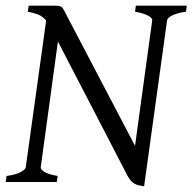

<svg xmlns="http://www.w3.org/2000/svg" viewBox="-20 -635 672 670"><path d="M628.9 -594.2Q596.7 -589.4 580.3 -580.8Q564 -572.3 563 -564L482.9 15.1Q472.7 13.7 464.4 11.7Q456.1 9.8 449.2 5.9Q442.4 2 436.5 -4.6Q430.7 -11.2 424.8 -22L182.1 -490.2L122.1 -50.8Q120.6 -44.9 134.3 -35.6Q147.9 -26.4 181.2 -21L178.2 0H0L2.9 -21Q36.1 -25.4 52.5 -34.7Q68.8 -43.9 69.8 -50.8L141.1 -563.5Q128.4 -578.1 113.3 -584.2Q98.1 -590.3 77.1 -594.2L80.1 -615.2H167Q177.7 -615.2 183.8 -614.7Q189.9 -614.3 194.6 -610.6Q199.2 -606.9 203.4 -599.1Q207.5 -591.3 214.8 -577.1L451.2 -126L511.2 -564Q511.7 -566.9 508.8 -571Q505.9 -575.2 498.8 -579.3Q491.7 -583.5 480 -587.4Q468.3 -591.3 451.2 -594.2L454.1 -615.2H631.8Z"/></svg>

Font: GentiumAlt
Style: Italic
Weight: 400
Italic angle: -7°
Designer: J. Victor Gaultney
Version: Version 1.02; 2005; OFL release